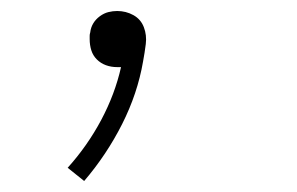

<svg xmlns="http://www.w3.org/2000/svg" viewBox="-20 -114 540 349"><path d="M133 215 103 191Q139 151 164 104Q189 57 200 8H193Q182 8 172.5 4.5Q163 1 156 -6Q149 -13 146 -22.5Q143 -32 143 -43Q143 -46 143 -49Q143 -52 144 -55Q145 -64 149.5 -71.5Q154 -79 161.5 -84.5Q169 -90 177 -92Q185 -94 193 -94Q209 -94 222.5 -86.5Q236 -79 241.5 -64.5Q247 -50 245 -34Q243 -18 240 -2Q230 56 202 111.5Q174 167 133 215Z"/></svg>

Font: Iosevka SS18 Extralight
Style: Italic
Weight: 200
Italic angle: -9°
Monospace: yes
Designer: Belleve Invis
Foundry: Belleve Invis
Version: Version 25.1.1; ttfautohint (v1.8.4)